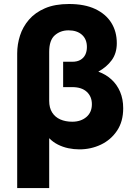

<svg xmlns="http://www.w3.org/2000/svg" viewBox="-20 -754 679 984"><path d="M68.1 210V-479.8Q68.1 -526.5 82.5 -571.5Q96.9 -616.5 128.4 -653.1Q159.9 -689.8 210.6 -711.6Q261.2 -733.5 333.9 -733.5Q413.5 -733.5 468 -707.9Q522.5 -682.2 550.6 -637.1Q578.6 -592 578.6 -532.8Q578.6 -481.4 552.8 -445.9Q526.9 -410.4 483.9 -386.8Q522.2 -373.1 551 -346.9Q579.8 -320.6 595.6 -283.3Q611.4 -246 611.4 -199.2Q611.4 -131.2 579.9 -84.3Q548.5 -37.4 497.4 -12.9Q446.2 11.5 386.9 11.5Q358.1 11.5 329.9 5.6Q301.8 -0.4 276.6 -13.1Q251.5 -25.8 232.1 -45.8V210ZM350.1 -130.2Q394.2 -130.2 422.6 -154.2Q450.9 -178.2 450.9 -220Q450.9 -259.2 424.7 -283.4Q398.5 -307.5 350.6 -307.5H303.6V-437.5H350.6Q375.6 -437.5 392.3 -447.2Q409 -457 417.2 -473.9Q425.4 -490.9 425.4 -513Q425.4 -553.1 400 -575.8Q374.6 -598.5 331.1 -598.5Q289.8 -598.5 260.9 -573.2Q232.1 -548 232.1 -488V-237.5Q232.1 -201.5 247.2 -177.6Q262.2 -153.8 288.8 -142Q315.4 -130.2 350.1 -130.2Z"/></svg>

Font: Geologica-Sharp
Style: Regular
Weight: 100
Designer: Sindre Bremnes, Frode Helland
Foundry: Monokrom Skriftforlag AS
Version: Version 1.010;gftools[0.9.28]